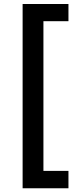

<svg xmlns="http://www.w3.org/2000/svg" viewBox="-20 -874 388 982"><path d="M95.7 88.9V-853.5H330.1V-765.6H202.1V0H330.1V88.9Z"/></svg>

Font: Acari Sans Neue Black
Style: Regular
Weight: 900
Designer: Alfredo Marco Pradil
Foundry: Alfredo Marco Pradil
Version: Version 1.045;June 16, 2019;FontCreator 11.5.0.2425 64-bit; 